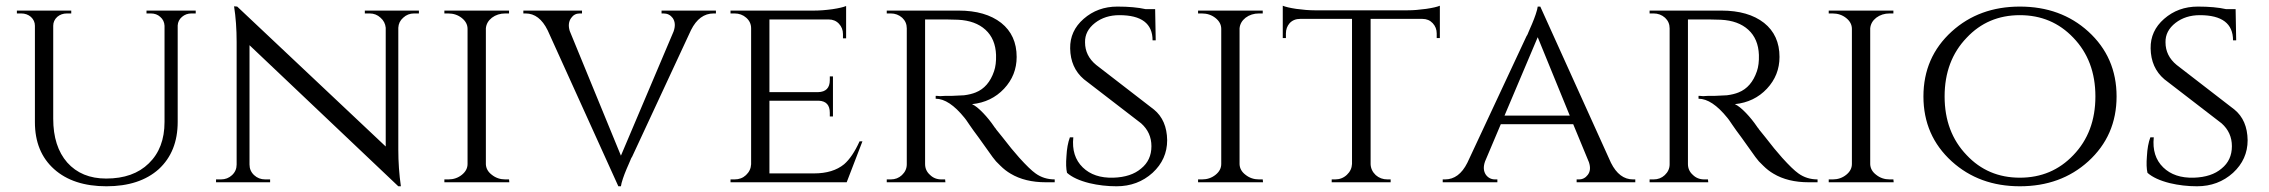

<svg xmlns="http://www.w3.org/2000/svg" viewBox="-20 -637 7929 671"><path d="M664 -600V-590H649Q630 -590 616 -578Q602 -566 601 -548V-211Q601 -107 535 -46Q468 14 352 14Q236 14 169 -46Q102 -106 102 -210V-547Q102 -565 88 -578Q74 -590 54 -590H39V-600H229V-590H214Q194 -590 180 -578Q166 -565 166 -547V-222Q166 -125 215 -69Q265 -13 351 -13Q446 -13 500 -66Q555 -119 555 -211V-547Q554 -566 540 -578Q527 -590 507 -590H492V-600Z M1444 -600V-590H1427Q1405 -590 1389 -575Q1373 -561 1372 -540V-114Q1372 -49 1381 14H1372L852 -479V-62Q852 -40 868 -25Q884 -10 907 -10H924V0H735V-10H752Q775 -10 791 -25Q807 -40 807 -62V-490Q807 -558 798 -615L809 -614L1328 -125V-540Q1326 -561 1310 -575Q1294 -590 1272 -590H1255V-600Z M1533 0V-10H1547Q1574 -10 1594 -26Q1614 -42 1614 -64V-536Q1614 -558 1594 -574Q1574 -590 1546 -590H1533V-600H1759V-590H1746Q1719 -590 1699 -575Q1680 -560 1678 -538V-63Q1679 -41 1699 -26Q1719 -10 1746 -10H1759L1760 0Z M2482 -600V-590H2474Q2424 -590 2395 -532L2189 -89L2187 -86L2185 -82L2183 -77Q2180 -70 2177 -63L2170 -47Q2162 -28 2157 -13Q2151 5 2150 14H2141L1894 -531Q1865 -590 1817 -590H1809V-600H2014V-590H2006Q1987 -590 1976 -574Q1963 -556 1971 -529L2150 -93L2334 -527Q2344 -555 2331 -574Q2319 -590 2299 -590H2292V-600Z M2939 0H2533V-10H2547Q2571 -10 2587 -25Q2604 -41 2605 -63V-538Q2605 -560 2588 -575Q2571 -590 2547 -590H2533V-600H2825Q2854 -600 2890 -605Q2923 -610 2937 -616V-503H2926V-518Q2926 -539 2912 -554Q2898 -569 2876 -569H2669V-315H2839Q2880 -316 2880 -357V-370H2891V-230H2880V-243Q2880 -283 2842 -285H2669V-31H2825Q2891 -31 2930 -63Q2959 -88 2984 -143H2994Z M3330 -600Q3424 -600 3479 -557Q3533 -514 3533 -438Q3533 -374 3489 -327Q3445 -280 3377 -273Q3393 -266 3416 -242Q3437 -220 3454 -195L3456 -192Q3459 -189 3462 -184Q3472 -172 3483 -158Q3516 -115 3542 -86Q3579 -45 3599 -31Q3628 -10 3666 -10V0H3635Q3562 0 3512 -30Q3493 -41 3476 -58L3461 -73L3449 -88Q3443 -96 3399 -158L3382 -181Q3373 -194 3368 -201Q3354 -222 3351 -225Q3297 -292 3250 -292V-302H3254Q3260 -301 3266 -301Q3275 -301 3284 -302H3307L3328 -303L3349 -304Q3373 -307 3390 -314Q3435 -332 3454 -388Q3462 -411 3461 -445Q3459 -501 3424 -533Q3389 -565 3328 -568Q3309 -569 3288 -569H3213V-64Q3213 -41 3230 -26Q3246 -10 3270 -10H3283L3284 0H3079V-10H3093Q3116 -10 3132 -25Q3149 -41 3149 -63V-538Q3149 -560 3133 -575Q3116 -590 3093 -590H3079V-600Z M4013 -254Q4058 -217 4059 -147Q4059 -80 4008 -33Q3956 14 3882 14Q3833 14 3787 3Q3735 -10 3709 -33Q3704 -54 3707 -91Q3709 -130 3719 -157H3731Q3724 -91 3764 -52Q3803 -14 3871 -16Q3933 -18 3968 -48Q4004 -77 4004 -126Q4004 -174 3968 -206L3768 -360Q3721 -400 3720 -468Q3719 -529 3767 -571Q3816 -614 3885 -614Q3944 -614 3984 -605H4017L4019 -496H4008Q4008 -584 3892 -584Q3842 -584 3807 -557Q3771 -529 3772 -489Q3772 -442 3811 -410Z M4167 0V-10H4181Q4208 -10 4228 -26Q4248 -42 4248 -64V-536Q4248 -558 4228 -574Q4208 -590 4180 -590H4167V-600H4393V-590H4380Q4353 -590 4333 -575Q4314 -560 4312 -538V-63Q4313 -41 4333 -26Q4353 -10 4380 -10H4393L4394 0Z M4900 -601Q4928 -601 4964 -606Q4998 -611 5012 -617V-504H5001V-520Q5001 -541 4987 -556Q4973 -571 4951 -571H4770V-63Q4771 -41 4788 -25Q4805 -10 4829 -10H4840V0H4634V-10H4646Q4670 -10 4687 -26Q4704 -42 4705 -64V-571H4524Q4501 -571 4487 -556Q4474 -541 4474 -520V-504H4463V-617Q4477 -611 4510 -606Q4546 -601 4574 -601Z M5610 -68Q5639 -10 5687 -10H5695V0H5490V-10H5498Q5517 -10 5529 -26Q5542 -43 5533 -70L5478 -203H5225L5170 -73Q5160 -45 5173 -26Q5185 -10 5205 -10H5213V0H5022V-10H5030Q5079 -10 5108 -68L5315 -511L5317 -514L5319 -518L5321 -523Q5324 -530 5327 -537L5334 -553Q5342 -572 5347 -587Q5353 -605 5354 -614H5363ZM5466 -233 5354 -507 5238 -233Z M5996 -600Q6090 -600 6145 -557Q6199 -514 6199 -438Q6199 -374 6155 -327Q6111 -280 6043 -273Q6059 -266 6082 -242Q6103 -220 6120 -195L6122 -192Q6125 -189 6128 -184Q6138 -172 6149 -158Q6182 -115 6208 -86Q6245 -45 6265 -31Q6294 -10 6332 -10V0H6301Q6228 0 6178 -30Q6159 -41 6142 -58L6127 -73L6115 -88Q6109 -96 6065 -158L6048 -181Q6039 -194 6034 -201Q6020 -222 6017 -225Q5963 -292 5916 -292V-302H5920Q5926 -301 5932 -301Q5941 -301 5950 -302H5973L5994 -303L6015 -304Q6039 -307 6056 -314Q6101 -332 6120 -388Q6128 -411 6127 -445Q6125 -501 6090 -533Q6055 -565 5994 -568Q5975 -569 5954 -569H5879V-64Q5879 -41 5896 -26Q5912 -10 5936 -10H5949L5950 0H5745V-10H5759Q5782 -10 5798 -25Q5815 -41 5815 -63V-538Q5815 -560 5799 -575Q5782 -590 5759 -590H5745V-600Z M6371 0V-10H6385Q6412 -10 6432 -26Q6452 -42 6452 -64V-536Q6452 -558 6432 -574Q6412 -590 6384 -590H6371V-600H6597V-590H6584Q6557 -590 6537 -575Q6518 -560 6516 -538V-63Q6517 -41 6537 -26Q6557 -10 6584 -10H6597L6598 0Z M7278 -527Q7377 -437 7377 -300Q7377 -163 7278 -73Q7182 14 7039 14Q6897 14 6801 -73Q6702 -163 6702 -300Q6702 -437 6801 -527Q6897 -614 7039 -614Q7182 -614 7278 -527ZM7226 -95Q7303 -175 7303 -300Q7303 -425 7226 -505Q7151 -584 7039 -584Q6927 -584 6853 -505Q6776 -425 6776 -300Q6776 -175 6853 -95Q6927 -16 7039 -16Q7151 -16 7226 -95Z M7789 -254Q7834 -217 7835 -147Q7835 -80 7784 -33Q7732 14 7658 14Q7609 14 7563 3Q7511 -10 7485 -33Q7480 -54 7483 -91Q7485 -130 7495 -157H7507Q7500 -91 7540 -52Q7579 -14 7647 -16Q7709 -18 7744 -48Q7780 -77 7780 -126Q7780 -174 7744 -206L7544 -360Q7497 -400 7496 -468Q7495 -529 7543 -571Q7592 -614 7661 -614Q7720 -614 7760 -605H7793L7795 -496H7784Q7784 -584 7668 -584Q7618 -584 7583 -557Q7547 -529 7548 -489Q7548 -442 7587 -410Z"/></svg>

Font: Cinzel(RUS BY LYAJKA)
Style: Regular
Weight: 400
Designer: Natanael Gama
Version: Version 1.001;PS 001.001;hotconv 1.0.56;makeotf.lib2.0.21325